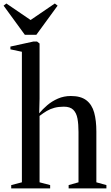

<svg xmlns="http://www.w3.org/2000/svg" viewBox="-60 -1050 620 1070"><path d="M62 -34V-761.5L-2 -775V-790.5L126 -818.5H146.5L160.5 -807.5V-500.5L158.5 -418.5Q177 -441 203.2 -463.5Q229.5 -486 262.8 -500.5Q296 -515 335 -515Q390.5 -515 421.5 -491Q452.5 -467 464.8 -422.8Q477 -378.5 477 -317V-34L533 -18.5V0H322.5V-18.5L377.5 -34V-314.5Q377.5 -357.5 371.8 -389Q366 -420.5 348.5 -438Q331 -455.5 296 -455.5Q267 -455.5 244 -449.5Q221 -443.5 201 -431.8Q181 -420 160.5 -404V-34L219.5 -18.5V0H2.5V-18.5ZM78.5 -856 -40 -1018.5 -24.5 -1030.5 110.5 -938.5 245.5 -1030.5 261 -1018.5 142.5 -856Z"/></svg>

Font: Merriweather 144pt
Style: Regular
Weight: 400
Version: Version 2.100